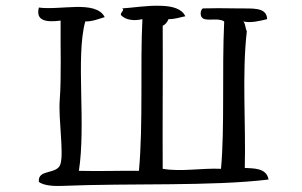

<svg xmlns="http://www.w3.org/2000/svg" viewBox="-20 -668 1040 662"><path d="M906 -49C899 -90 853 -87 824 -89C828 -240 814 -413 831 -560C826 -570 826 -587 819 -594C846 -588 876 -596 901 -602C900 -645 848 -638 804 -639C758 -640 704 -640 679 -639C670 -632 669 -612 679 -605C695 -594 732 -608 753 -594C745 -424 755 -227 742 -86C675 -89 604 -75 541 -86C540 -236 542 -423 541 -579C550 -583 557 -592 561 -602C585 -602 599 -608 619 -612C607 -638 574 -647 535 -648C489 -650 436 -641 401 -639C412 -634 394 -625 397 -616C413 -599 441 -595 471 -602C463 -446 474 -240 459 -79C395 -80 328 -77 252 -79C264 -156 262 -253 260 -346C258 -442 257 -533 274 -594C301 -594 320 -603 341 -609C326 -639 286 -645 241 -644C197 -643 148 -637 114 -642C108 -618 115 -606 128 -600C143 -593 166 -594 189 -597C188 -507 192 -403 186 -324C181 -257 200 -146 189 -104C179 -64 109 -87 114 -41C131 -27 171 -26 193 -27C430 -37 708 -25 906 -49Z"/></svg>

Font: Yuji Syuku Std R
Style: Regular
Weight: 400
Designer: Kataoka Yuji
Foundry: Kinuta Font Factory
Version: Version 3.000;hotconv 1.0.111;makeotfexe 2.5.65597